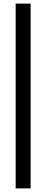

<svg xmlns="http://www.w3.org/2000/svg" viewBox="-20 -871 258 1066"><path d="M67 -851H150V175H67Z"/></svg>

Font: Khand Semibold
Style: Regular
Weight: 600
Designer: Devanagari: Sanchit Sawaria, Jyotish Sonowal; Latin: Satya Rajpurohit
Foundry: Indian Type Foundry
Version: Version 1.100;PS 1.0;hotconv 1.0.78;makeotf.lib2.5.61930; tt